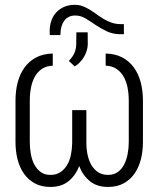

<svg xmlns="http://www.w3.org/2000/svg" viewBox="-20 -756 640 787"><path d="M413.1 -536.6Q452.1 -535.6 480.7 -520.8Q509.3 -505.9 528.3 -480Q547.4 -454.1 556.6 -419.2Q565.9 -384.3 565.9 -343.3V-173.8Q565.9 -136.2 557.4 -102.8Q548.8 -69.3 531.2 -44.2Q513.7 -19 486.8 -4.4Q460 10.3 422.9 10.3Q377.4 10.3 348.4 -13.4Q319.3 -37.1 304.7 -75.2Q290 -37.1 261 -13.4Q231.9 10.3 186.5 10.3Q149.9 10.3 122.8 -4.4Q95.7 -19 78.1 -44.2Q60.5 -69.3 52 -102.8Q43.5 -136.2 43.5 -173.8V-343.3Q43.5 -384.3 52.7 -419.2Q62 -454.1 81.1 -480Q100.1 -505.9 128.7 -520.8Q157.2 -535.6 196.3 -536.6V-486.8Q170.4 -485.8 152.6 -474.1Q134.8 -462.4 123.5 -442.9Q112.3 -423.3 107.2 -397.5Q102.1 -371.6 102.1 -343.3V-173.8Q102.1 -148.9 106.4 -124.8Q110.8 -100.6 120.8 -81.5Q130.9 -62.5 147 -50.8Q163.1 -39.1 186.5 -39.1Q210.9 -39.1 227.8 -50.5Q244.6 -62 255.4 -80.3Q266.1 -98.6 270.8 -122.1Q275.4 -145.5 275.9 -169.4V-304.7H334V-169.4Q334 -145.5 338.9 -122.1Q343.8 -98.6 354.2 -80.3Q364.7 -62 381.6 -50.5Q398.4 -39.1 422.9 -39.1Q446.3 -39.1 462.6 -50.8Q479 -62.5 488.8 -81.5Q498.5 -100.6 503.2 -124.8Q507.8 -148.9 507.8 -173.8V-343.3Q507.8 -371.6 502.7 -397.5Q497.6 -423.3 486.1 -442.9Q474.6 -462.4 456.8 -474.1Q439 -485.8 413.1 -486.8ZM487.8 -657.2V-615.7H472.7Q440.9 -616.2 416.5 -628.2Q392.1 -640.1 370.8 -654.5Q349.6 -668.9 330.1 -680.7Q310.5 -692.4 288.6 -692.4Q272.9 -692.4 262 -686.8Q251 -681.2 243.7 -671.4Q236.3 -661.6 232.4 -648.7Q228.5 -635.7 228 -621.1L227.5 -612.3H184.1L183.6 -627.4Q183.6 -650.9 190.4 -670.9Q197.3 -690.9 210.7 -705.3Q224.1 -719.7 243.4 -728Q262.7 -736.3 287.1 -736.3Q304.2 -736.3 319.3 -730.5Q334.5 -724.6 348.4 -716.1Q362.3 -707.5 376.2 -697.3Q390.1 -687 405 -678.2Q419.9 -669.4 436.8 -663.3Q453.6 -657.2 474.1 -657.2ZM262.2 -506.3Q278.3 -522.9 285.4 -539.8Q292.5 -556.6 292.5 -576.2L293 -623.5H339.4L339.8 -573.7Q339.4 -560.5 335.2 -547.4Q331.1 -534.2 324 -522.2Q316.9 -510.3 307.1 -500.2Q297.4 -490.2 286.1 -483.9Z"/></svg>

Font: Roboto Mono Light
Style: Regular
Weight: 300
Designer: Google
Version: Version 2.000985; 2015; ttfautohint (v1.3)